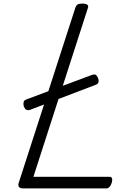

<svg xmlns="http://www.w3.org/2000/svg" viewBox="-20 -1055 745 1075"><path d="M111 0Q75 0 85 -32L402 -1012Q406 -1024 414 -1029.5Q422 -1035 441 -1035Q459 -1035 468 -1029Q477 -1023 472 -1010L167 -65H593Q604 -65 607 -57Q610 -49 606 -33Q601 -17 593 -8.5Q585 0 575 0ZM148 -440Q135 -436 127 -440.5Q119 -445 113 -460Q110 -472 112 -482.5Q114 -493 127 -498L496 -636Q508 -640 515 -636.5Q522 -633 528 -620Q540 -590 518 -581Z"/></svg>

Font: Playwrite CO Light
Style: Regular
Weight: 300
Version: Version 1.002